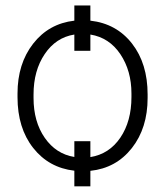

<svg xmlns="http://www.w3.org/2000/svg" viewBox="-20 -611 597 696"><path d="M43.5 -272Q43.5 -379.9 100.1 -452.6Q156.7 -525.4 249.5 -536.1V-591.3H307.6V-536.1Q402.3 -525.4 458.7 -452.9Q515.1 -380.4 515.1 -268.6V-255.9Q515.1 -147 458 -74.2Q400.9 -1.5 307.6 8.3V64.5H249.5V7.8Q156.7 -2.9 100.1 -75Q43.5 -147 43.5 -258.8ZM307.6 -41.5Q376 -52.7 416.3 -112.1Q456.5 -171.4 456.5 -259.3V-272Q456.5 -354.5 416.3 -414.6Q376 -474.6 307.6 -485.8V-426.8H249.5V-485.8Q182.6 -475.1 142.1 -415Q101.6 -355 101.6 -268.6V-255.9Q101.6 -169.9 142.3 -111.3Q183.1 -52.7 249.5 -42V-99.1H307.6Z"/></svg>

Font: Roboto-Light
Style: Regular
Weight: 300
Designer: Google
Version: Version 2.137; 2017